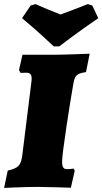

<svg xmlns="http://www.w3.org/2000/svg" viewBox="-37 -915 501 940"><path d="M444 -826 415 -888 393 -895C345 -876 290 -855 259 -844C232 -855 178 -876 137 -895L113 -888L71 -826C145 -765 226 -688 226 -688H253C253 -688 354 -765 444 -826ZM323 -510C331 -547 339 -555 384 -562L402 -652C402 -652 273 -647 232 -647H73L56 -572L64 -558C64 -558 78 -559 88 -559C109 -559 118 -553 118 -530C118 -524 117 -517 116 -508L73 -162C67 -107 55 -92 1 -80L-17 5C-17 5 85 0 147 0C188 0 310 4 310 4L329 -80L323 -90C323 -90 312 -87 292 -87C274 -87 267 -95 267 -125C267 -164 306 -416 323 -510Z"/></svg>

Font: Alegreya SC Black
Style: Italic
Weight: 900
Italic angle: -7°
Designer: Juan Pablo del Peral
Foundry: Huerta Tipografica
Version: Version 2.007;PS 002.007;hotconv 1.0.88;makeotf.lib2.5.64775